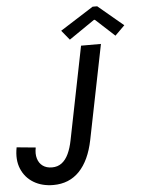

<svg xmlns="http://www.w3.org/2000/svg" viewBox="-61 -969 756 1024"><g transform="rotate(-5 317.0 -456.5)"><path d="M183.1 7.8Q122.6 7.8 77.9 -19Q33.2 -45.9 12.7 -94.7Q-7.8 -143.6 4.9 -209.5L106.4 -199.7Q99.6 -166.5 107.2 -140.9Q114.7 -115.2 134.5 -100.8Q154.3 -86.4 184.1 -86.4Q214.4 -86.4 236.1 -102.8Q257.8 -119.1 272.2 -149.7Q286.6 -180.2 294.9 -222.7L394.5 -719.7H501L399.4 -214.4Q377.4 -106 322.8 -49.1Q268.1 7.8 183.1 7.8ZM337.9 -756.8 295.9 -808.1 474.1 -921.4H498.5L633.8 -808.1L582 -756.8L480 -850.6H474.6Z"/></g></svg>

Font: Reddit Sans Medium
Style: Italic
Weight: 500
Italic angle: -11.25°
Designer: Stephen Hutchings
Version: Version 1.013